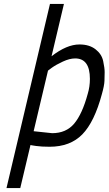

<svg xmlns="http://www.w3.org/2000/svg" viewBox="-20 -736 552 976"><path d="M384 -510Q434 -510 465.5 -485.5Q497 -461 504.5 -425.5Q512 -390 512 -369.5Q512 -349 511 -324.5Q510 -300 498 -258Q460 -116 398.5 -53Q337 10 232 10Q191 10 163 6Q135 2 135 1L83 220H13L234 -716H305L242 -450Q319 -510 384 -510ZM437 -335Q437 -439 362 -439Q334 -439 299.5 -423Q265 -407 244 -392L224 -377L151 -69L245 -59Q316 -59 357 -107.5Q398 -156 426 -259Q437 -295 437 -335Z"/></svg>

Font: TitilliumWebItalic
Style: Italic
Weight: 400
Italic angle: -13°
Version: Version 1.001;PS 57.000;hotconv 1.0.70;makeotf.lib2.5.55311